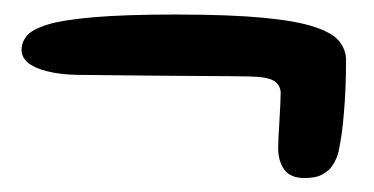

<svg xmlns="http://www.w3.org/2000/svg" viewBox="-20 -376 520 267"><path d="M403.9 -128.4Q383.6 -128.4 375.2 -140.3Q366.8 -152.2 366.8 -170.2Q366.8 -175.4 367.3 -185.7Q367.8 -195.9 368.6 -208.1Q369.3 -220.2 369.8 -230.6Q370.3 -241 370.3 -246.4Q370.3 -257.2 361.5 -263.2Q352.7 -269.3 325.4 -269.7Q320.2 -269.9 298.1 -270.1Q275.9 -270.2 245.2 -270.4Q214.6 -270.6 182.4 -270.9Q150.2 -271.2 124.3 -271.5Q98.4 -271.8 86.2 -271.9Q63.5 -272.5 46.3 -276.7Q29.1 -280.8 19.5 -288.3Q10 -295.9 10 -306.6Q10 -317.1 17 -325.9Q24.1 -334.8 45.4 -341.6Q66.8 -348.3 109.8 -352Q152.8 -355.8 224.6 -355.8Q299.7 -355.8 346.4 -351.3Q393.2 -346.8 418.1 -338.3Q443.1 -329.9 452.1 -318.2Q461.2 -306.5 461.2 -292.4Q461.2 -270.9 460.4 -252.3Q459.6 -233.8 458.2 -218.2Q456.9 -202.7 455.1 -189.6Q453.2 -176.6 450.9 -165.5Q448.9 -156.8 443.8 -148.1Q438.8 -139.4 429.2 -133.9Q419.7 -128.4 403.9 -128.4Z"/></svg>

Font: Gluten Thin
Style: Regular
Weight: 100
Designer: Tyler Finck
Foundry: Etcetera Type Company
Version: Version 1.300